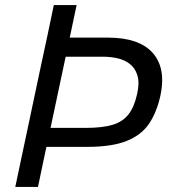

<svg xmlns="http://www.w3.org/2000/svg" viewBox="-20 -733 668 753"><path d="M40 0Q52.5 -59.5 64 -113.8Q75.5 -168 89.5 -234L140 -472.5Q155 -541.5 166.8 -597.2Q178.5 -653 191 -713H280.5Q273.5 -680.5 267 -649.5Q260 -618 253.5 -585.5H403Q525 -585.5 578.5 -526Q616 -484 616 -419Q616 -391.5 609.5 -360Q595.5 -294.5 565.5 -249.2Q535.5 -204 477.5 -180.5Q419.5 -157 321.5 -157H162Q153.5 -116.5 145.5 -79Q137.5 -41 129 0ZM229.5 -473 179 -235 178 -231.5H318.5Q381.5 -231.5 421.5 -243.5Q461.5 -255.5 484.2 -284.8Q507 -314 518 -365.5Q523 -388.5 523 -407Q523 -424.5 518.5 -438.5Q509.5 -467 488.5 -482.8Q467.5 -498.5 440.5 -504.5Q413.5 -510.5 386.5 -510.5H237.5Q233 -491 229.5 -473Z"/></svg>

Font: Heraclito
Style: Italic
Weight: 400
Italic angle: -12°
Designer: Kostas Bartsokas (font) & Cristiano Sobral (main changes)
Foundry: Kostas Bartsokas (font) & Cristiano Sobral (main changes)
Version: Version 1.00;July 8, 2020;FontCreator 13.0.0.2655 64-bit